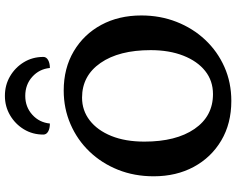

<svg xmlns="http://www.w3.org/2000/svg" viewBox="-108 -820 941 764"><g transform="rotate(-90 362.0 -438.5)"><path d="M342 12Q252 12 184.5 -28Q117 -68 79.5 -137.5Q42 -207 42 -297Q42 -374 68 -439Q94 -504 140.5 -552.5Q187 -601 249.5 -628Q312 -655 383 -655Q472 -655 539.5 -615Q607 -575 644.5 -505.5Q682 -436 682 -346Q682 -271 656.5 -206Q631 -141 585 -92Q539 -43 477 -15.5Q415 12 342 12ZM369 -61Q422 -61 461 -92Q500 -123 522 -179Q544 -235 544 -309Q544 -435 493 -508.5Q442 -582 355 -582Q304 -582 264.5 -551.5Q225 -521 202.5 -465.5Q180 -410 180 -334Q180 -208 230.5 -134.5Q281 -61 369 -61ZM362 -889Q320 -889 285 -868.5Q250 -848 229 -813.5Q208 -779 208 -736Q208 -724 220 -717Q232 -710 252 -710Q256 -752 287 -780Q318 -808 362 -808Q407 -808 438 -780Q469 -752 473 -710Q492 -710 504.5 -717Q517 -724 517 -736Q517 -779 496 -813.5Q475 -848 440 -868.5Q405 -889 362 -889Z"/></g></svg>

Font: Petrona
Style: Bold
Weight: 700
Designer: Ringo R. Seeber
Foundry: Ringo R. Seeber
Version: Version 2.001; ttfautohint (v1.8.3)